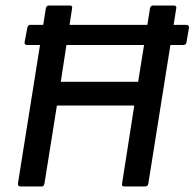

<svg xmlns="http://www.w3.org/2000/svg" viewBox="-20 -675 704 695"><path d="M79 -512Q68 -512 69 -522L79 -575Q81 -585 90 -585H654Q665 -585 664 -574L655 -522Q654 -512 643 -512H593H128ZM55 0Q44 0 45 -11L146 -645Q148 -655 157 -655H233Q243 -655 241 -645L200 -379H480L523 -645Q525 -655 534 -655H609Q620 -655 618 -645L517 -11Q515 0 506 0H431Q419 0 422 -11L466 -293H186L141 -11Q139 0 131 0Z"/></svg>

Font: Sofia Sans Semi Condensed SemiBold
Style: Italic
Weight: 600
Italic angle: -9°
Version: Version 4.100